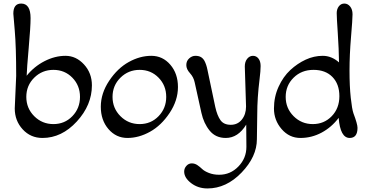

<svg xmlns="http://www.w3.org/2000/svg" viewBox="-20 -770 2081 1080"><path d="M63 -160Q63 -160 71 -343Q71 -506 63 -598Q55 -690 55 -693Q55 -750 99 -750Q152 -750 152 -668Q152 -619 141.5 -501Q131 -383 130 -344Q172 -396 230.5 -426Q289 -456 348.5 -456Q408 -456 452.5 -407.5Q497 -359 497 -290Q497 -179 412 -86.5Q327 6 219 6Q152 6 107.5 -42.5Q63 -91 63 -160ZM172.5 -333Q128 -289 128 -225Q128 -161 172.5 -116.5Q217 -72 280.5 -72Q344 -72 387 -116.5Q430 -161 430 -225Q430 -289 387 -333Q344 -377 280.5 -377Q217 -377 172.5 -333Z M657.5 -333Q613 -289 613 -225Q613 -161 657.5 -116.5Q702 -72 765.5 -72Q829 -72 872 -116.5Q915 -161 915 -225Q915 -289 872 -333Q829 -377 765.5 -377Q702 -377 657.5 -333ZM697 6Q633 6 590 -44Q547 -94 547 -169.5Q547 -245 594 -315.5Q641 -386 704 -421Q767 -456 831 -456Q895 -456 938 -406Q981 -356 981 -280.5Q981 -205 934 -134.5Q887 -64 824 -29Q761 6 697 6Z M1427 -127 1425 13Q1425 111 1339 200.5Q1253 290 1147 290Q1094 290 1055 260Q1016 230 1016 195Q1016 177 1028.5 163Q1041 149 1058.5 149Q1076 149 1090.5 159Q1105 169 1117.5 181Q1130 193 1155.5 203Q1181 213 1213 213Q1276 213 1321 166.5Q1366 120 1366 56Q1366 -32 1365 -69Q1319 6 1250 6Q1193 6 1159.5 -35Q1126 -76 1113 -135L1075 -307Q1069 -336 1048.5 -358.5Q1028 -381 1028 -404Q1028 -427 1044 -441.5Q1060 -456 1079 -456Q1098 -456 1110 -449Q1122 -442 1130 -428Q1141 -407 1147 -377L1191 -168Q1202 -119 1220.5 -93.5Q1239 -68 1278 -68Q1317 -68 1340.5 -97.5Q1364 -127 1364 -171L1357 -396Q1357 -423 1370.5 -439.5Q1384 -456 1403 -456Q1422 -456 1434 -440.5Q1446 -425 1446 -398.5Q1446 -372 1440 -324Q1427 -220 1427 -127Z M1887 -419Q1886 -494 1880 -583.5Q1874 -673 1874 -696Q1874 -719 1886 -734.5Q1898 -750 1917 -750Q1936 -750 1949.5 -733.5Q1963 -717 1963 -689.5Q1963 -662 1954.5 -561.5Q1946 -461 1946 -373Q1946 -285 1953 -220.5Q1960 -156 1968 -133Q1991 -72 1991 -51Q1991 6 1947 6Q1894 6 1885 -107Q1845 -54 1789 -24Q1733 6 1670 6Q1607 6 1564 -44Q1521 -94 1521 -159.5Q1521 -225 1547 -282Q1573 -339 1613 -376Q1653 -413 1699.5 -434.5Q1746 -456 1795.5 -456Q1845 -456 1887 -419ZM1631.5 -333Q1587 -289 1587 -225Q1587 -161 1631.5 -116.5Q1676 -72 1739.5 -72Q1803 -72 1846 -116.5Q1889 -161 1889 -229Q1889 -297 1850 -337Q1811 -377 1743.5 -377Q1676 -377 1631.5 -333Z"/></svg>

Font: Macondo
Style: Regular
Weight: 400
Version: Version 2.001